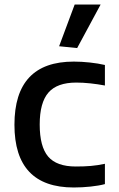

<svg xmlns="http://www.w3.org/2000/svg" viewBox="-20 -822 528 851"><path d="M307 9Q44 9 44 -269Q44 -549 307 -549Q341 -549 378 -545Q415 -541 445 -534V-443Q413 -449 380.5 -452.5Q348 -456 318 -456Q233 -456 194.5 -411.5Q156 -367 156 -270Q156 -172 193.5 -128Q231 -84 316 -84Q353 -84 382.5 -86.5Q412 -89 445 -96V-6Q419 1 381.5 5Q344 9 307 9ZM242 -617 311 -802H426L322 -609Z"/></svg>

Font: EncodeSans
Style: Medium
Weight: 500
Designer: Pablo Impallari, Andres Torresi
Foundry: Pablo Impallari, Andres Torresi
Version: Version 1.000; ttfautohint (v1.4.1)